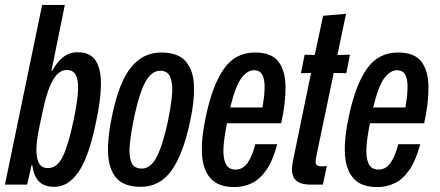

<svg xmlns="http://www.w3.org/2000/svg" viewBox="-38 -749 1785 779"><path d="M183 9Q140 9 119 -14Q98 -37 93 -79H90L72 0H-18L133 -729H225L171 -463L174 -462Q193 -497 218 -517Q243 -537 277 -537Q330 -537 351.5 -501Q373 -465 371.5 -401.5Q370 -338 352 -256Q323 -113 281 -52Q239 9 183 9ZM157 -67Q195 -67 218 -116.5Q241 -166 261 -264Q273 -320 277.5 -366Q282 -412 272.5 -438.5Q263 -465 232 -465Q202 -465 178.5 -427Q155 -389 137 -306L122 -235Q112 -190 110 -151.5Q108 -113 118.5 -90Q129 -67 157 -67Z M533 9Q465 9 434 -27Q403 -63 400.5 -127.5Q398 -192 416 -276Q444 -414 493 -475Q542 -536 616 -536Q685 -536 716 -499.5Q747 -463 749 -400.5Q751 -338 734 -260Q706 -125 658.5 -58Q611 9 533 9ZM538 -65Q558 -65 576 -81.5Q594 -98 610.5 -140.5Q627 -183 644 -260Q655 -314 659.5 -359.5Q664 -405 654 -433.5Q644 -462 612 -462Q591 -462 573 -445.5Q555 -429 538.5 -387.5Q522 -346 506 -272Q494 -214 489 -167Q484 -120 494 -92.5Q504 -65 538 -65Z M913 10Q848 10 816.5 -25Q785 -60 781.5 -124Q778 -188 797 -275Q823 -401 869.5 -468.5Q916 -536 997 -536Q1064 -536 1092 -498.5Q1120 -461 1120.5 -396Q1121 -331 1103 -249H883Q872 -196 869 -153.5Q866 -111 877 -86Q888 -61 918 -61Q947 -61 966 -87.5Q985 -114 998 -164H1087Q1069 -97 1042.5 -59Q1016 -21 983 -5.5Q950 10 913 10ZM992 -464Q966 -464 942 -433Q918 -402 896 -313H1027Q1034 -353 1035.5 -387.5Q1037 -422 1027.5 -443Q1018 -464 992 -464Z M1223 0Q1175 0 1157.5 -23Q1140 -46 1151 -98L1224 -453L1183 -452L1198 -527L1239 -526L1273 -685L1366 -693L1331 -526L1382 -527L1367 -452L1316 -453L1246 -118Q1240 -92 1244.5 -83Q1249 -74 1267 -74L1288 -75L1272 0Z M1493 10Q1428 10 1396.5 -25Q1365 -60 1361.5 -124Q1358 -188 1377 -275Q1403 -401 1449.5 -468.5Q1496 -536 1577 -536Q1644 -536 1672 -498.5Q1700 -461 1700.5 -396Q1701 -331 1683 -249H1463Q1452 -196 1449 -153.5Q1446 -111 1457 -86Q1468 -61 1498 -61Q1527 -61 1546 -87.5Q1565 -114 1578 -164H1667Q1649 -97 1622.5 -59Q1596 -21 1563 -5.5Q1530 10 1493 10ZM1572 -464Q1546 -464 1522 -433Q1498 -402 1476 -313H1607Q1614 -353 1615.5 -387.5Q1617 -422 1607.5 -443Q1598 -464 1572 -464Z"/></svg>

Font: Mona Sans Condensed Medium
Style: Italic
Weight: 500
Width: 3
Italic angle: -11.7°
Designer: Deni Anggara
Foundry: GitHub
Version: Version 1.001; ttfautohint (v1.8.4.7-5d5b);gftools[0.9.31]